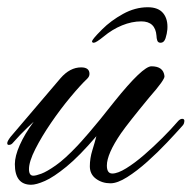

<svg xmlns="http://www.w3.org/2000/svg" viewBox="-39 -499 529 530"><path d="M47 11Q2 11 2 -46Q2 -68 15.5 -98.5Q29 -129 54 -163Q54 -163 36 -146Q18 -129 -5 -103Q-9 -99 -15 -99Q-19 -99 -19 -104Q-19 -109 -10 -121L128 -283Q154 -313 185 -313Q208 -313 208 -295Q208 -288 202 -282Q183 -264 155.5 -231Q128 -198 102 -160Q76 -122 58.5 -87.5Q41 -53 41 -32Q41 -14 53 -14Q60 -14 75 -19.5Q90 -25 115 -42.5Q140 -60 175 -97Q181 -103 207 -133Q233 -163 277 -219Q355 -316 379 -316Q412 -316 415 -289Q417 -280 373 -230Q316 -161 295 -131Q256 -74 256 -42Q256 -20 271 -20Q286 -20 309.5 -34.5Q333 -49 359 -71.5Q385 -94 409.5 -118.5Q434 -143 452 -164Q458 -171 464 -171Q470 -171 470 -165Q470 -163 469 -159Q468 -155 463 -150Q447 -132 422 -105.5Q397 -79 368 -53Q339 -27 312 -10Q285 7 266 7Q243 7 226 -5.5Q209 -18 209 -40Q209 -62 216 -84.5Q223 -107 227 -123Q180 -68 144.5 -39Q109 -10 85 0.5Q61 11 47 11ZM369 -479Q398 -479 411.5 -462.5Q425 -446 423 -418Q422 -406 418 -393.5Q414 -381 404 -381Q397 -381 395 -387.5Q393 -394 393 -400Q390 -440 351 -440Q325 -440 298 -429Q271 -418 247 -398Q226 -381 220 -381Q215 -381 215 -385Q215 -387 221 -394.5Q227 -402 243 -418Q267 -442 300.5 -460.5Q334 -479 369 -479Z"/></svg>

Font: Alex Brush
Style: Regular
Weight: 400
Designer: Robert E. Leuschke
Foundry: Robert E. Leuschke
Version: Version 1.111; ttfautohint (v1.8.4.7-5d5b)